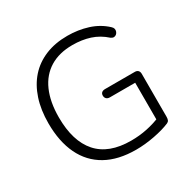

<svg xmlns="http://www.w3.org/2000/svg" viewBox="-159 -873 1040 1040"><g transform="rotate(-30 361.0 -352.5)"><path d="M405 8Q294 8 218 -34.5Q142 -77 103 -158Q64 -239 64 -353Q64 -437 86 -503.5Q108 -570 149.5 -616.5Q191 -663 251.5 -688Q312 -713 389 -713Q456 -713 516 -694Q576 -675 620 -634Q629 -626 631 -617.5Q633 -609 630 -600.5Q627 -592 620.5 -586.5Q614 -581 605.5 -580.5Q597 -580 587 -587Q546 -624 496.5 -640Q447 -656 388 -656Q305 -656 247 -620.5Q189 -585 159 -517Q129 -449 129 -353Q129 -204 198 -126Q267 -48 406 -48Q458 -48 506 -58Q554 -68 596 -86L581 -44V-309H423Q409 -309 401.5 -316.5Q394 -324 394 -336Q394 -348 401.5 -354.5Q409 -361 423 -361H608Q622 -361 629 -353.5Q636 -346 636 -333V-64Q636 -52 632.5 -44Q629 -36 620 -32Q580 -15 520.5 -3.5Q461 8 405 8Z"/></g></svg>

Font: Nunito ExtraLight Light
Style: Regular
Weight: 300
Version: Version 3.602